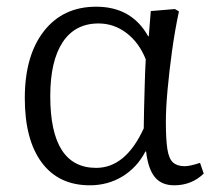

<svg xmlns="http://www.w3.org/2000/svg" viewBox="-20 -539 650 573"><path d="M248 14Q155 14 104.5 -54Q54 -122 54 -246Q54 -373 111 -446Q168 -519 267 -519Q373 -519 422 -431H424L430 -506L502 -512L514 -505Q502 -449 493.5 -387.5Q485 -326 480 -270.5Q475 -215 475 -175Q475 -123 479.5 -94Q484 -65 496.5 -54Q509 -43 531 -43Q547 -43 577 -53L588 -21Q552 14 500 14Q462 14 442 -10.5Q422 -35 416 -87H414Q389 -39 345.5 -12.5Q302 14 248 14ZM267 -38Q355 -38 409 -156Q409 -179 410 -214.5Q411 -250 412 -289Q413 -328 415 -362Q395 -412 357.5 -440.5Q320 -469 274 -469Q204 -469 167 -413Q130 -357 130 -252Q130 -38 267 -38Z"/></svg>

Font: Literata 12pt Light
Style: Regular
Weight: 300
Designer: Latin by Veronika Burian and Jose Scaglione. Greek by Irene Vlachou. Cyrillic by Vera Evstafieva.
Foundry: TypeTogether
Version: Version 3.002